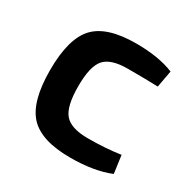

<svg xmlns="http://www.w3.org/2000/svg" viewBox="-123 -621 744 751"><g transform="rotate(30 249.0 -246.0)"><path d="M286 -504Q389 -504 457 -476L443 -400Q394 -402 307 -402Q231 -402 202 -369Q173 -336 173 -246Q173 -155 202 -121.5Q231 -88 307 -88Q386 -88 454 -98L465 -18Q392 12 285 12Q154 12 100 -46Q46 -104 46 -246Q46 -388 100.5 -446Q155 -504 286 -504Z"/></g></svg>

Font: Exo 2 Semi Bold
Style: Regular
Weight: 600
Designer: Natanael Gama
Version: Version 1.001;PS 001.001;hotconv 1.0.88;makeotf.lib2.5.64775